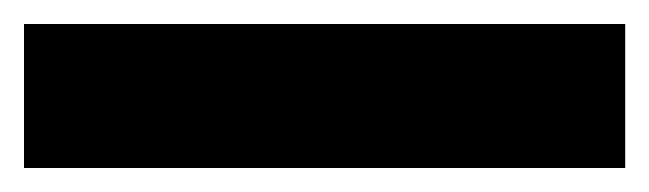

<svg xmlns="http://www.w3.org/2000/svg" viewBox="-22 -900 541 160"><path d="M499 -760V-880H-2V-760Z"/></svg>

Font: Noto Sans Sinhala UI Condensed Black
Style: Regular
Weight: 900
Width: 3
Designer: Jelle Bosma - Monotype Design Team
Foundry: Monotype Imaging Inc.
Version: Version 2.006